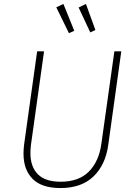

<svg xmlns="http://www.w3.org/2000/svg" viewBox="-20 -942 685 972"><path d="M528 -208Q514 -107 453 -48.5Q392 10 286 10Q191 10 145 -36.5Q99 -83 99 -164Q99 -186 102 -210L168 -682H203L137 -211Q134 -187 134 -167Q134 -98 171.5 -60Q209 -22 287 -22Q379 -22 430 -73.5Q481 -125 493 -213L559 -682H594ZM356 -786 329 -774 265 -905 301 -922ZM463 -790 437 -778 378 -904 415 -922Z"/></svg>

Font: FiraGO UltraLight
Style: Italic
Weight: 200
Italic angle: -8°
Designer: bBox Type GmbH
Foundry: bBox Type GmbH
Version: Version 1.001